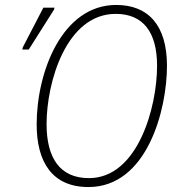

<svg xmlns="http://www.w3.org/2000/svg" viewBox="-20 -745 725 775"><path d="M337 10C574 10 654 -302 654 -479C654 -646 576 -725 449 -725C231 -725 128 -455 128 -243C128 -92 190 10 337 10ZM70 -545H96L198 -706L200 -714H155L72 -554ZM339 -26C222 -26 168 -107 168 -244C168 -414 248 -689 447 -689C559 -689 614 -614 614 -479C614 -312 536 -26 339 -26Z"/></svg>

Font: Noto Sans SemiCondensed ExtraLight
Style: Italic
Weight: 200
Width: 4
Italic angle: -12°
Designer: Monotype Design Team
Foundry: Monotype Imaging Inc.
Version: Version 2.013